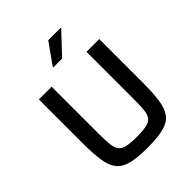

<svg xmlns="http://www.w3.org/2000/svg" viewBox="-249 -1052 1203 1203"><g transform="rotate(-45 352.0 -450.5)"><path d="M352 8Q263 8 209.5 -5.5Q156 -19 129 -53Q102 -87 93 -148Q84 -209 84 -304V-688H197V-269Q197 -211 201 -175.5Q205 -140 219.5 -121Q234 -102 265.5 -95Q297 -88 352 -88Q408 -88 439 -95Q470 -102 484.5 -121Q499 -140 502.5 -175.5Q506 -211 506 -269V-688H619V-304Q619 -209 610 -148Q601 -87 574.5 -53Q548 -19 494.5 -5.5Q441 8 352 8ZM290 -766V-771L388 -909H498V-904L368 -766Z"/></g></svg>

Font: Saira Medium
Style: Regular
Weight: 500
Designer: Hector Gatti with collaboration of the Omnibus-Type team
Foundry: Omnibus-Type
Version: Version 1.100; ttfautohint (v1.8.3)